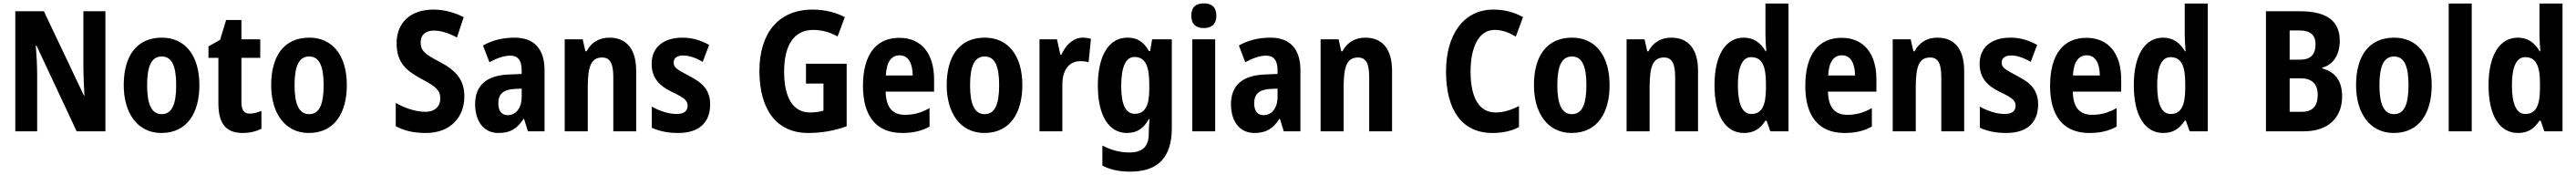

<svg xmlns="http://www.w3.org/2000/svg" viewBox="-20 -781 15322 1041"><path d="M607 0V-714H476V-380C476 -335 479 -272 482 -213H479L241 -714H71V0H201V-337C201 -384 198 -447 193 -510H197L436 0Z M1166 -274C1166 -456 1077 -557 943 -557C790 -557 716 -445 716 -274C716 -112 795 10 940 10C1096 10 1166 -114 1166 -274ZM855 -274C855 -388 881 -445 942 -445C1003 -445 1028 -387 1028 -274C1028 -161 1003 -102 942 -102C881 -102 855 -162 855 -274Z M1465 -105C1432 -105 1416 -127 1416 -172V-437H1528V-547H1416V-662H1325L1289 -544L1220 -505V-437H1279V-166C1279 -41 1328 10 1424 10C1468 10 1504 0 1535 -15V-121C1511 -112 1488 -105 1465 -105Z M2043 -274C2043 -456 1954 -557 1820 -557C1667 -557 1593 -445 1593 -274C1593 -112 1672 10 1817 10C1973 10 2043 -114 2043 -274ZM1732 -274C1732 -388 1758 -445 1819 -445C1880 -445 1905 -387 1905 -274C1905 -161 1880 -102 1819 -102C1758 -102 1732 -162 1732 -274Z M2742 -208C2742 -307 2691 -363 2595 -413C2505 -460 2482 -480 2482 -530C2482 -570 2508 -599 2560 -599C2602 -599 2648 -585 2698 -558L2738 -679C2685 -706 2624 -724 2558 -724C2423 -724 2339 -647 2339 -524C2339 -409 2396 -360 2488 -311C2576 -265 2599 -242 2599 -195C2599 -150 2569 -116 2510 -116C2456 -116 2390 -136 2334 -169V-30C2390 -1 2444 10 2514 10C2657 10 2742 -82 2742 -208Z M3041 -557C2968 -557 2904 -540 2853 -510L2891 -411C2937 -436 2979 -450 3015 -450C3060 -450 3083 -423 3083 -362V-341L3008 -338C2876 -333 2806 -275 2806 -161C2806 -65 2853 10 2945 10C3017 10 3057 -17 3094 -74H3097L3120 0H3219V-363C3219 -491 3156 -557 3041 -557ZM3040 -252 3083 -254V-205C3083 -137 3048 -96 3000 -96C2965 -96 2944 -119 2944 -167C2944 -220 2972 -248 3040 -252Z M3605 -557C3544 -557 3497 -529 3469 -476H3462L3446 -547H3339V0H3476V-261C3476 -387 3496 -439 3562 -439C3611 -439 3628 -399 3628 -322V0H3764V-360C3764 -491 3705 -557 3605 -557Z M4204 -160C4204 -247 4156 -290 4080 -329C4004 -369 3987 -380 3987 -409C3987 -435 4007 -451 4043 -451C4081 -451 4123 -435 4160 -413L4198 -514C4147 -542 4097 -557 4039 -557C3927 -557 3856 -500 3856 -402C3856 -319 3899 -272 3975 -235C4054 -198 4070 -181 4070 -152C4070 -120 4048 -103 4004 -103C3956 -103 3900 -122 3857 -147V-21C3904 0 3954 10 4014 10C4137 10 4204 -51 4204 -160Z M4774 -402V-284H4878V-123C4856 -116 4828 -112 4798 -112C4693 -112 4644 -206 4644 -355C4644 -511 4702 -603 4817 -603C4869 -603 4918 -589 4962 -564L5005 -679C4954 -706 4888 -724 4814 -724C4609 -724 4497 -582 4497 -359C4497 -128 4600 10 4787 10C4869 10 4946 -4 5016 -30V-402Z M5329 -556C5191 -556 5113 -456 5113 -270C5113 -92 5191 10 5346 10C5412 10 5462 -2 5509 -28V-138C5459 -110 5416 -98 5363 -98C5287 -98 5250 -144 5248 -236H5536V-309C5536 -463 5460 -556 5329 -556ZM5331 -452C5382 -452 5408 -406 5409 -332H5249C5253 -415 5284 -452 5331 -452Z M6061 -274C6061 -456 5972 -557 5838 -557C5685 -557 5611 -445 5611 -274C5611 -112 5690 10 5835 10C5991 10 6061 -114 6061 -274ZM5750 -274C5750 -388 5776 -445 5837 -445C5898 -445 5923 -387 5923 -274C5923 -161 5898 -102 5837 -102C5776 -102 5750 -162 5750 -274Z M6419 -557C6362 -557 6317 -509 6293 -456H6287L6267 -547H6163V0H6299V-278C6299 -369 6343 -417 6404 -417C6426 -417 6442 -415 6455 -411L6469 -550C6452 -555 6435 -557 6419 -557Z M6686 -557C6577 -557 6510 -453 6510 -271C6510 -93 6576 10 6683 10C6744 10 6783 -18 6813 -72H6818C6815 -48 6813 -17 6813 4V15C6813 93 6772 126 6699 126C6642 126 6593 113 6537 85V204C6585 229 6637 240 6703 240C6874 240 6950 148 6950 -18V-547H6833L6821 -477H6814C6783 -533 6744 -557 6686 -557ZM6728 -442C6791 -442 6816 -392 6816 -278V-252C6816 -151 6790 -104 6730 -104C6676 -104 6649 -157 6649 -269C6649 -383 6676 -442 6728 -442Z M7141 -761C7093 -761 7066 -739 7066 -687C7066 -637 7094 -614 7141 -614C7186 -614 7215 -637 7215 -687C7215 -738 7188 -761 7141 -761ZM7208 -547H7072V0H7208Z M7537 -557C7464 -557 7400 -540 7349 -510L7387 -411C7433 -436 7475 -450 7511 -450C7556 -450 7579 -423 7579 -362V-341L7504 -338C7372 -333 7302 -275 7302 -161C7302 -65 7349 10 7441 10C7513 10 7553 -17 7590 -74H7593L7616 0H7715V-363C7715 -491 7652 -557 7537 -557ZM7536 -252 7579 -254V-205C7579 -137 7544 -96 7496 -96C7461 -96 7440 -119 7440 -167C7440 -220 7468 -248 7536 -252Z M8101 -557C8040 -557 7993 -529 7965 -476H7958L7942 -547H7835V0H7972V-261C7972 -387 7992 -439 8058 -439C8107 -439 8124 -399 8124 -322V0H8260V-360C8260 -491 8201 -557 8101 -557Z M8870 -603C8917 -603 8957 -587 8996 -563L9039 -679C8984 -710 8924 -724 8863 -724C8682 -724 8581 -570 8581 -356C8581 -126 8676 10 8857 10C8917 10 8969 -1 9015 -25V-150C8970 -128 8926 -112 8876 -112C8779 -112 8727 -198 8727 -355C8727 -502 8777 -603 8870 -603Z M9554 -274C9554 -456 9465 -557 9331 -557C9178 -557 9104 -445 9104 -274C9104 -112 9183 10 9328 10C9484 10 9554 -114 9554 -274ZM9243 -274C9243 -388 9269 -445 9330 -445C9391 -445 9416 -387 9416 -274C9416 -161 9391 -102 9330 -102C9269 -102 9243 -162 9243 -274Z M9921 -557C9860 -557 9813 -529 9785 -476H9778L9762 -547H9655V0H9792V-261C9792 -387 9812 -439 9878 -439C9927 -439 9944 -399 9944 -322V0H10080V-360C10080 -491 10021 -557 9921 -557Z M10353 10C10414 10 10449 -16 10481 -63H10488L10510 0H10618V-760H10481V-575C10481 -549 10483 -513 10486 -476H10482C10452 -528 10410 -557 10352 -557C10245 -557 10178 -454 10178 -274C10178 -93 10244 10 10353 10ZM10397 -103C10345 -103 10317 -159 10317 -274C10317 -383 10344 -441 10396 -441C10460 -441 10484 -390 10484 -283V-256C10484 -151 10458 -103 10397 -103Z M10934 -556C10796 -556 10718 -456 10718 -270C10718 -92 10796 10 10951 10C11017 10 11067 -2 11114 -28V-138C11064 -110 11021 -98 10968 -98C10892 -98 10855 -144 10853 -236H11141V-309C11141 -463 11065 -556 10934 -556ZM10936 -452C10987 -452 11013 -406 11014 -332H10854C10858 -415 10889 -452 10936 -452Z M11504 -557C11443 -557 11396 -529 11368 -476H11361L11345 -547H11238V0H11375V-261C11375 -387 11395 -439 11461 -439C11510 -439 11527 -399 11527 -322V0H11663V-360C11663 -491 11604 -557 11504 -557Z M12103 -160C12103 -247 12055 -290 11979 -329C11903 -369 11886 -380 11886 -409C11886 -435 11906 -451 11942 -451C11980 -451 12022 -435 12059 -413L12097 -514C12046 -542 11996 -557 11938 -557C11826 -557 11755 -500 11755 -402C11755 -319 11798 -272 11874 -235C11953 -198 11969 -181 11969 -152C11969 -120 11947 -103 11903 -103C11855 -103 11799 -122 11756 -147V-21C11803 0 11853 10 11913 10C12036 10 12103 -51 12103 -160Z M12390 -556C12252 -556 12174 -456 12174 -270C12174 -92 12252 10 12407 10C12473 10 12523 -2 12570 -28V-138C12520 -110 12477 -98 12424 -98C12348 -98 12311 -144 12309 -236H12597V-309C12597 -463 12521 -556 12390 -556ZM12392 -452C12443 -452 12469 -406 12470 -332H12310C12314 -415 12345 -452 12392 -452Z M12847 10C12908 10 12943 -16 12975 -63H12982L13004 0H13112V-760H12975V-575C12975 -549 12977 -513 12980 -476H12976C12946 -528 12904 -557 12846 -557C12739 -557 12672 -454 12672 -274C12672 -93 12738 10 12847 10ZM12891 -103C12839 -103 12811 -159 12811 -274C12811 -383 12838 -441 12890 -441C12954 -441 12978 -390 12978 -283V-256C12978 -151 12952 -103 12891 -103Z M13659 -714H13458V0H13685C13826 0 13911 -79 13911 -207C13911 -304 13867 -354 13793 -374V-379C13855 -394 13897 -452 13897 -538C13897 -657 13820 -714 13659 -714ZM13661 -426H13599V-600H13657C13722 -600 13753 -572 13753 -518C13753 -458 13725 -426 13661 -426ZM13599 -315H13666C13734 -315 13766 -278 13766 -218C13766 -152 13737 -116 13672 -116H13599Z M14444 -274C14444 -456 14355 -557 14221 -557C14068 -557 13994 -445 13994 -274C13994 -112 14073 10 14218 10C14374 10 14444 -114 14444 -274ZM14133 -274C14133 -388 14159 -445 14220 -445C14281 -445 14306 -387 14306 -274C14306 -161 14281 -102 14220 -102C14159 -102 14133 -162 14133 -274Z M14682 0V-760H14545V0Z M14957 10C15018 10 15053 -16 15085 -63H15092L15114 0H15222V-760H15085V-575C15085 -549 15087 -513 15090 -476H15086C15056 -528 15014 -557 14956 -557C14849 -557 14782 -454 14782 -274C14782 -93 14848 10 14957 10ZM15001 -103C14949 -103 14921 -159 14921 -274C14921 -383 14948 -441 15000 -441C15064 -441 15088 -390 15088 -283V-256C15088 -151 15062 -103 15001 -103Z"/></svg>

Font: Noto Sans Georgian Condensed Bold
Style: Regular
Weight: 700
Width: 3
Designer: Monotype Design Team, Akaki Razmadze
Foundry: Google LLC
Version: Version 2.005